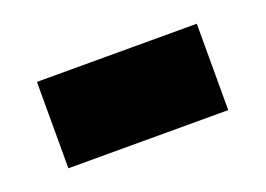

<svg xmlns="http://www.w3.org/2000/svg" viewBox="-40 -461 425 307"><g transform="rotate(-20 172.0 -307.5)"><path d="M36 -234V-381H308V-234Z"/></g></svg>

Font: Noto Sans Tamil SemiCondensed Black
Style: Regular
Weight: 900
Width: 4
Designer: Jelle Bosma - Monotype Design Team
Foundry: Monotype Imaging Inc.
Version: Version 2.004; ttfautohint (v1.8.4.7-5d5b)